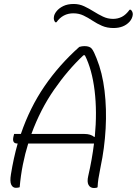

<svg xmlns="http://www.w3.org/2000/svg" viewBox="-20 -942 688 966"><path d="M79 0Q75 1 71 2Q67 3 60 3Q44 3 36.5 -13Q29 -29 35 -65Q48 -146 69 -220H67Q39 -220 48 -256L51 -268H85Q130 -400 203.5 -507.5Q277 -615 379 -706Q386 -708 392 -709Q398 -710 405 -710Q432 -710 442.5 -696Q453 -682 466 -648Q495 -577 506 -485.5Q517 -394 511.5 -295Q506 -196 486 -102Q478 -62 475 -42Q472 -22 471 0Q466 4 453 4Q434 4 425.5 -11.5Q417 -27 424 -57Q443 -139 453 -220H122Q106 -169 95 -113.5Q84 -58 79 0ZM405 -268Q436 -268 454 -253L457 -254Q469 -379 456 -486Q443 -593 407 -664H400Q321 -590 252 -490.5Q183 -391 138 -268ZM549 -847Q573 -847 593.5 -857.5Q614 -868 632 -893H638Q649 -883 648 -868Q646 -849 632 -833Q603 -801 551 -801Q519 -801 493.5 -812Q468 -823 445.5 -838Q423 -853 400 -864Q377 -875 349 -875Q296 -875 264 -830H258Q254 -835 252 -841Q250 -847 251 -855Q252 -870 265 -886Q277 -901 298.5 -911.5Q320 -922 351 -922Q379 -922 403.5 -910.5Q428 -899 451 -884.5Q474 -870 498 -858.5Q522 -847 549 -847Z"/></svg>

Font: Recursive Mn Csl St Lt
Style: Italic
Weight: 300
Italic angle: -15°
Monospace: yes
Version: Version 1.079;hotconv 1.0.112;makeotfexe 2.5.65598; ttfautoh